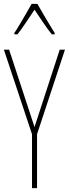

<svg xmlns="http://www.w3.org/2000/svg" viewBox="-20 -970 355 990"><path d="M158 -315 288 -714H315L171 -278V0H145V-278L0 -714H27ZM173 -950Q186 -927 204.5 -895Q223 -863 239.5 -836.5Q256 -810 262 -800V-793H247Q226 -819 202 -854.5Q178 -890 158 -920Q139 -892 114.5 -855Q90 -818 70 -793H54V-800Q65 -816 81 -843Q97 -870 114 -899Q131 -928 143 -950Z"/></svg>

Font: Noto Sans Hebrew ExtraCondensed Thin
Style: Regular
Weight: 100
Width: 2
Designer: Monotype Design Team
Foundry: Monotype Imaging Inc.
Version: Version 2.004; ttfautohint (v1.8.4.7-5d5b)